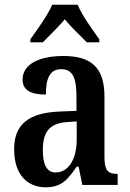

<svg xmlns="http://www.w3.org/2000/svg" viewBox="-20 -786 551 816"><path d="M109 -619V-606H162C188 -634 229 -671 255 -704C281 -672 324 -632 349 -606H402V-619C375 -657 328 -721 310 -766H202C183 -721 136 -657 109 -619ZM174 10C242 10 268 -23 306 -78H314L330 0H480V-47H477C438 -47 424 -63 424 -118V-375C424 -502 365 -548 249 -548C150 -548 76 -515 76 -448C76 -404 109 -384 175 -384C175 -450 190 -492 240 -492C293 -492 305 -448 305 -373V-315L234 -312C104 -307 40 -259 40 -152C40 -41 99 10 174 10ZM216 -53C179 -53 162 -87 162 -147C162 -222 187 -261 263 -267L306 -270V-191C306 -110 271 -53 216 -53Z"/></svg>

Font: Noto Serif Myanmar Condensed SemiBold
Style: Regular
Weight: 600
Width: 3
Designer: Ben Mitchell and the Monotype Design Team
Foundry: Monotype Imaging Inc.
Version: Version 2.106